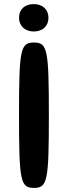

<svg xmlns="http://www.w3.org/2000/svg" viewBox="-20 -919 331 939"><path d="M219 -356C219 -678 212 -711 146 -711C80 -711 73 -678 73 -356C73 -33 80 0 146 0C212 0 219 -33 219 -356ZM145 -765C188 -765 217 -791 217 -832C217 -873 188 -899 145 -899C102 -899 73 -874 73 -832C73 -792 103 -765 145 -765Z"/></svg>

Font: Asimov Print
Style: A
Weight: 500
Designer: Google
Version: Version 2.000980: 2014